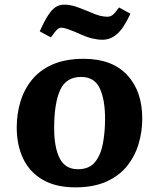

<svg xmlns="http://www.w3.org/2000/svg" viewBox="-20 -791 682 826"><path d="M304 15Q220 15 164 -17.5Q108 -50 80 -108Q52 -166 52 -243Q52 -301 68 -354Q84 -407 118 -448.5Q152 -490 207 -514Q262 -538 340 -538Q462 -538 527 -468.5Q592 -399 592 -281Q592 -224 576 -171Q560 -118 526 -76Q492 -34 437 -9.5Q382 15 304 15ZM315 -63Q364 -63 389 -94Q414 -125 423 -175Q432 -225 432 -280Q432 -363 409 -411.5Q386 -460 329 -460Q264 -460 238.5 -403Q213 -346 213 -240Q213 -156 237 -109.5Q261 -63 315 -63ZM421 -620Q400 -620 377 -625.5Q354 -631 325 -644Q292 -659 272.5 -665.5Q253 -672 245 -672Q235 -672 226.5 -664.5Q218 -657 199 -630L151 -656Q171 -701 187.5 -726Q204 -751 220 -761Q236 -771 257 -771Q276 -771 296.5 -765.5Q317 -760 360 -742Q391 -728 409 -723.5Q427 -719 441 -719Q455 -719 465 -727Q475 -735 492 -759L541 -732Q512 -669 483.5 -644.5Q455 -620 421 -620Z"/></svg>

Font: Literata 7pt
Style: Bold Italic
Weight: 700
Italic angle: -2°
Designer: Latin by Veronika Burian and Jose Scaglione. Greek by Irene Vlachou. Cyrillic by Vera Evstafieva
Foundry: TypeTogether
Version: Version 3.002